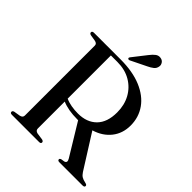

<svg xmlns="http://www.w3.org/2000/svg" viewBox="-239 -1018 1158 1158"><g transform="rotate(45 340.0 -439.0)"><path d="M614 -460.5Q614 -393.5 575.8 -345.2Q537.5 -297 471 -277L608.5 -59Q619.5 -42 631.8 -34.8Q644 -27.5 662 -24Q673 -21.5 676.5 -18.5Q680 -15.5 680 -11Q680 0 664 0H466.5Q451.5 0 451.5 -11Q451.5 -17.5 462 -21L484 -24.5Q506 -31 490.5 -56.5L367 -259.5Q363 -259.5 359 -259.5Q282 -259.5 230.5 -282V-52.5Q230.5 -34.5 250.5 -30L296 -23.5Q308.5 -20 308.5 -11Q308.5 0 293.5 0H62Q46.5 0 46.5 -11Q46.5 -20.5 59 -23.5L98.5 -30Q120 -34.5 120 -52.5V-649.5Q120 -666 98.5 -670L59 -676.5Q46.5 -679.5 46.5 -689Q46.5 -700 62 -700H288Q392 -700 464.8 -669.5Q537.5 -639 575.8 -585Q614 -531 614 -460.5ZM230.5 -675.5V-307Q253 -296.5 280.8 -291.8Q308.5 -287 337.5 -287Q413 -287 456.8 -331Q500.5 -375 500.5 -459.5Q500.5 -522 473.8 -570.8Q447 -619.5 398.8 -647.5Q350.5 -675.5 286 -675.5ZM388.5 -836.5Q404.5 -857.5 419.5 -868.8Q434.5 -880 452.5 -877Q469.5 -874.5 478 -861.5Q486.5 -848.5 484 -835.5Q481.5 -816.5 467 -805Q452.5 -793.5 432 -784L332 -735Q322.5 -731 318 -736.5Q314 -741 320.5 -749.5Z"/></g></svg>

Font: Fraunces 72pt S000
Style: Regular
Weight: 400
Version: Version 1.000; ttfautohint (v1.8.3)